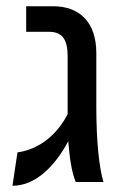

<svg xmlns="http://www.w3.org/2000/svg" viewBox="-20 -584 402 616"><path d="M199 -131C203 -82 209 -34 223 0H312C298 -45 289 -133 289 -241V-414C289 -512 236 -564 150 -564H64V-482H137C180 -482 197 -457 197 -404V-218C161 -147 101 -104 36 -95L20 12C95 12 157 -52 199 -131Z"/></svg>

Font: FiraGO Unicode
Style: Regular
Weight: 400
Designer: bBox Type
Foundry: bBox Type GmbH
Version: Version 1.001;PS 001.001;hotconv 1.0.88;makeotf.lib2.5.64775